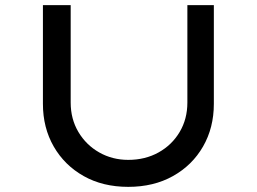

<svg xmlns="http://www.w3.org/2000/svg" viewBox="-20 -721 999 747"><path d="M479 6Q380 6 305.5 -36Q231 -78 189 -151Q147 -224 147 -317V-701H255V-322Q255 -258 285 -207.5Q315 -157 366 -128Q417 -99 479 -99Q545 -99 597 -128Q649 -157 679 -207.5Q709 -258 709 -322V-701H812V-317Q812 -224 770 -151Q728 -78 653 -36Q578 6 479 6Z"/></svg>

Font: Lexend Peta
Style: Regular
Weight: 400
Designer: Bonnie Shaver-Troup, Thomas Jockin
Foundry: Lexend
Version: Version 1.007